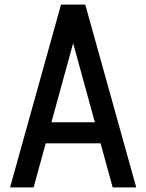

<svg xmlns="http://www.w3.org/2000/svg" viewBox="-20 -820 640 840"><path d="M24 0 247 -800H353L576 0H473L420 -193H180L127 0ZM395 -285 300 -631 205 -285Z"/></svg>

Font: Victor Mono Thin
Style: Bold
Weight: 700
Monospace: yes
Version: Version 1.561;gftools[0.9.30]